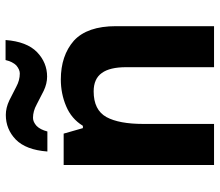

<svg xmlns="http://www.w3.org/2000/svg" viewBox="-70 -727 797 697"><g transform="rotate(-90 328.5 -378.5)"><path d="M388.2 -556.2Q475.1 -556.2 529.3 -508.8Q582 -460.4 582 -356V0H433.1V-318.8Q433.1 -378.4 412.1 -407.2Q391.1 -437 345.2 -437Q277.8 -437 252 -390.6Q227.1 -344.7 227.1 -256.8V0H78.1V-545.9H191.9L211.9 -476.1H220.2Q246.1 -518.1 292 -537.1Q337.4 -556.2 388.2 -556.2ZM127 -605Q132.8 -682.6 170.4 -719.7Q208 -755.9 259.8 -755.9Q285.6 -755.9 312.5 -743.2Q340.3 -728.5 362.3 -717.8Q385.7 -705.1 410.2 -705.1Q424.3 -705.1 439.5 -717.8Q453.1 -731.4 459 -756.8H531.7Q525.9 -679.7 487.8 -642.6Q449.7 -606 398.9 -606Q373.5 -606 347.7 -618.2Q313.5 -635.3 297.4 -644Q273.4 -657.2 249 -657.2Q234.4 -657.2 219.7 -644Q206.5 -630.9 199.7 -605Z"/></g></svg>

Font: Droid Sans Thai
Style: Bold
Weight: 700
Designer: Steve Matteson
Foundry: Ascender Corporation
Version: Version 1.00